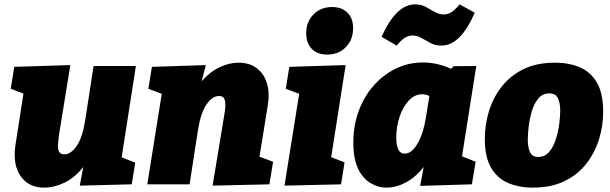

<svg xmlns="http://www.w3.org/2000/svg" viewBox="-20 -841 2784 876"><path d="M182 15Q132 15 99.5 -10.5Q67 -36 54.5 -79Q42 -122 50 -176L87 -414L29 -436L45 -536L301 -544L249 -225Q246 -203 244.5 -183Q243 -163 249 -150Q255 -137 273 -137Q304 -137 330.5 -176Q357 -215 369 -294L407 -540H600L535 -123L597 -99L581 0L344 6L360 -79Q322 -31 275 -8Q228 15 182 15Z M950 6 1003 -315Q1007 -337 1008 -357Q1009 -377 1003.5 -390Q998 -403 979 -403Q948 -403 921.5 -363.5Q895 -324 883 -246L845 0H652L718 -413L657 -436L673 -536L919 -544L900 -470Q937 -513 981.5 -534Q1026 -555 1067 -555Q1119 -555 1152 -529.5Q1185 -504 1198 -460.5Q1211 -417 1202 -362L1164 -126L1226 -103L1209 0Z M1278 6 1345 -413 1284 -436 1300 -536 1557 -544 1491 -124 1552 -100 1536 0ZM1473 -592Q1427 -592 1402 -618.5Q1377 -645 1377 -689Q1377 -742 1410.5 -775.5Q1444 -809 1495 -809Q1539 -809 1565 -783.5Q1591 -758 1591 -712Q1591 -660 1558 -626Q1525 -592 1473 -592Z M1744 15Q1704 15 1669 -6.5Q1634 -28 1613 -73Q1592 -118 1592 -191Q1592 -267 1616 -333Q1640 -399 1683.5 -449Q1727 -499 1785 -527.5Q1843 -556 1910 -556Q1941 -556 1973.5 -549Q2006 -542 2038 -527L2050 -539L2153 -540L2088 -128L2150 -103L2133 0L1897 7L1913 -79Q1877 -33 1832.5 -9Q1788 15 1744 15ZM1826 -140Q1858 -140 1884.5 -185Q1911 -230 1923 -303L1939 -403Q1923 -411 1906 -411Q1872 -411 1845 -382Q1818 -353 1803 -308Q1788 -263 1788 -214Q1788 -140 1826 -140ZM1994 -633Q1966 -633 1944.5 -644.5Q1923 -656 1903.5 -667.5Q1884 -679 1862 -679Q1843 -679 1825.5 -667.5Q1808 -656 1790 -633L1721 -673Q1787 -821 1874 -821Q1902 -821 1923 -809.5Q1944 -798 1963.5 -786.5Q1983 -775 2005 -775Q2025 -775 2042 -787Q2059 -799 2077 -821L2146 -783Q2081 -633 1994 -633Z M2512 -555Q2577 -555 2626.5 -533.5Q2676 -512 2704 -463Q2732 -414 2732 -331Q2732 -267 2713 -205.5Q2694 -144 2655 -94Q2616 -44 2555.5 -14.5Q2495 15 2411 15Q2346 15 2296.5 -7Q2247 -29 2219.5 -77.5Q2192 -126 2192 -207Q2192 -271 2210.5 -332.5Q2229 -394 2268 -444.5Q2307 -495 2367.5 -525Q2428 -555 2512 -555ZM2486 -415Q2455 -415 2435.5 -391Q2416 -367 2406 -332Q2396 -297 2392 -262Q2388 -227 2388 -205Q2388 -169 2398 -147Q2408 -125 2436 -125Q2467 -125 2486.5 -149Q2506 -173 2517 -208.5Q2528 -244 2532 -279Q2536 -314 2536 -336Q2536 -371 2525.5 -393Q2515 -415 2486 -415Z"/></svg>

Font: Bitter Black
Style: Italic
Weight: 900
Italic angle: -9°
Designer: Sol Matas, and Bitter project Authors
Foundry: Sol Matas
Version: Version 2.001